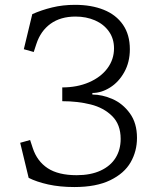

<svg xmlns="http://www.w3.org/2000/svg" viewBox="-20 -762 660 794"><path d="M98.5 -26.5 63.5 -171.5 104.5 -183 115.5 -149.5Q133.5 -95 177.5 -66.2Q221.5 -37.5 297 -37.5Q355 -37.5 396 -56.5Q437 -75.5 458 -109.2Q479 -143 479 -187.5Q479 -247 444 -281.8Q409 -316.5 355.2 -330Q301.5 -343.5 237.5 -343.5V-400.5Q299 -400.5 347.8 -421.5Q396.5 -442.5 424 -479.2Q451.5 -516 451.5 -562Q451.5 -602.5 430.2 -632.2Q409 -662 372.8 -677.8Q336.5 -693.5 292.5 -693.5Q230.5 -693.5 189.2 -663.8Q148 -634 130.5 -580.5L119.5 -547L78.5 -558.5L113.5 -703.5Q151.5 -720.5 195.5 -731.2Q239.5 -742 290.5 -742Q358 -742 409 -721.5Q460 -701 488.5 -659.8Q517 -618.5 517 -558.5Q517 -505 494 -463.8Q471 -422.5 435 -400Q399 -377.5 362 -377.5V-371Q402.5 -371 445 -352.5Q487.5 -334 517 -293.5Q546.5 -253 546.5 -192Q546.5 -136.5 520.2 -90.8Q494 -45 436 -16.8Q378 11.5 287.5 11.5Q227.5 11.5 179.2 0.8Q131 -10 98.5 -26.5Z"/></svg>

Font: Monaspace Xenon Var
Style: Regular
Weight: 400
Designer: Riley Cran and the Lettermatic Team
Version: Version 1.000 (Monaspace Xenon Var)